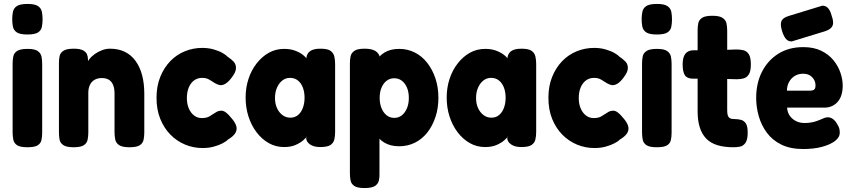

<svg xmlns="http://www.w3.org/2000/svg" viewBox="-20 -738 4317 974"><path d="M119 9Q82 9 66.5 -1.5Q51 -12 47.5 -29.5Q44 -47 44 -66V-415Q44 -435 47.5 -452Q51 -469 67 -479.5Q83 -490 120 -490Q156 -490 171.5 -479Q187 -468 190.5 -451Q194 -434 194 -413V-65Q194 -46 190.5 -28.5Q187 -11 171.5 -1Q156 9 119 9ZM119 -563Q81 -563 65 -574Q49 -585 45.5 -603Q42 -621 42 -641Q42 -662 46 -679.5Q50 -697 66 -707.5Q82 -718 120 -718Q157 -718 173 -707Q189 -696 192.5 -678Q196 -660 196 -640Q196 -620 192.5 -602Q189 -584 173 -573.5Q157 -563 119 -563Z M353 9Q317 9 301 -2Q285 -13 282 -30.5Q279 -48 279 -67V-419Q279 -438 282.5 -454Q286 -470 302 -480.5Q318 -491 354 -491Q386 -491 401.5 -482.5Q417 -474 421.5 -462Q426 -450 426 -439.5Q426 -429 427 -425L420 -407Q422 -423 433 -437.5Q444 -452 461 -464Q478 -476 498 -483.5Q518 -491 538 -491Q581 -491 613.5 -475Q646 -459 668 -428.5Q690 -398 701 -356Q712 -314 712 -263V-66Q712 -47 708.5 -29.5Q705 -12 689.5 -1.5Q674 9 637 9Q600 9 584 -2Q568 -13 564.5 -30.5Q561 -48 561 -67V-263Q561 -289 554 -306.5Q547 -324 533 -333Q519 -342 496 -342Q475 -342 459.5 -333Q444 -324 436 -307Q428 -290 428 -267V-66Q428 -47 424.5 -29.5Q421 -12 405.5 -1.5Q390 9 353 9Z M1008 13Q961 13 919 -4.5Q877 -22 844.5 -55Q812 -88 793 -135Q774 -182 774 -242Q774 -301 793 -348Q812 -395 844 -428Q876 -461 918 -478Q960 -495 1006 -495Q1037 -495 1063.5 -487.5Q1090 -480 1108.5 -469.5Q1127 -459 1135 -450Q1152 -439 1165 -425.5Q1178 -412 1177 -390Q1176 -379 1170.5 -368Q1165 -357 1155 -344Q1125 -303 1095 -306Q1081 -310 1070.5 -316Q1060 -322 1051.5 -328Q1043 -334 1032.5 -338.5Q1022 -343 1006 -343Q982 -343 964.5 -330Q947 -317 937.5 -294Q928 -271 928 -241Q928 -211 937.5 -188.5Q947 -166 964 -152.5Q981 -139 1004 -139Q1015 -139 1024.5 -141Q1034 -143 1041.5 -147Q1049 -151 1054 -155Q1065 -161 1075 -168Q1085 -175 1097 -176Q1111 -179 1126 -167.5Q1141 -156 1159 -133Q1176 -112 1179.5 -94.5Q1183 -77 1172.5 -61Q1162 -45 1135 -29Q1128 -21 1109 -11Q1090 -1 1064 6Q1038 13 1008 13Z M1604 8Q1572 8 1552.5 -5.5Q1533 -19 1533 -39L1540 -50Q1534 -40 1518.5 -26.5Q1503 -13 1479 -2.5Q1455 8 1421 8Q1379 8 1343.5 -12Q1308 -32 1281.5 -67Q1255 -102 1240.5 -147Q1226 -192 1226 -243Q1226 -293 1240.5 -337.5Q1255 -382 1282 -416.5Q1309 -451 1344 -470.5Q1379 -490 1421 -490Q1452 -490 1475.5 -481.5Q1499 -473 1515.5 -460.5Q1532 -448 1539 -435L1534 -443Q1536 -466 1553 -478.5Q1570 -491 1605 -491Q1642 -491 1657 -480Q1672 -469 1676 -451.5Q1680 -434 1680 -414V-68Q1680 -48 1676 -30.5Q1672 -13 1656.5 -2.5Q1641 8 1604 8ZM1453 -141Q1476 -141 1492 -154.5Q1508 -168 1516.5 -191Q1525 -214 1525 -242Q1525 -271 1516.5 -293.5Q1508 -316 1491.5 -329.5Q1475 -343 1451 -343Q1429 -343 1412 -329.5Q1395 -316 1385 -293Q1375 -270 1375 -241Q1375 -212 1385 -190Q1395 -168 1412.5 -154.5Q1430 -141 1453 -141Z M2005 4Q1960 4 1929 -15Q1898 -34 1879.5 -67.5Q1861 -101 1852.5 -146Q1844 -191 1844 -243Q1845 -296 1854 -341Q1863 -386 1881.5 -419.5Q1900 -453 1930.5 -471.5Q1961 -490 2005 -490Q2048 -490 2084.5 -471.5Q2121 -453 2147.5 -419Q2174 -385 2189 -340Q2204 -295 2204 -242Q2204 -189 2189 -144Q2174 -99 2147.5 -65.5Q2121 -32 2084.5 -14Q2048 4 2005 4ZM1829 216Q1793 216 1777.5 205.5Q1762 195 1758.5 178Q1755 161 1755 141V-416Q1755 -436 1758.5 -452.5Q1762 -469 1777.5 -480Q1793 -491 1830 -491Q1860 -491 1878.5 -482.5Q1897 -474 1905 -455V141Q1906 161 1902 178Q1898 195 1882 205.5Q1866 216 1829 216ZM1980 -140Q2002 -140 2018.5 -153Q2035 -166 2044.5 -189Q2054 -212 2054 -241Q2054 -271 2044.5 -293.5Q2035 -316 2018.5 -328.5Q2002 -341 1980 -341Q1958 -341 1941.5 -328.5Q1925 -316 1915.5 -293.5Q1906 -271 1906 -241Q1906 -212 1915.5 -189Q1925 -166 1941.5 -153Q1958 -140 1980 -140Z M2624 8Q2592 8 2572.5 -5.5Q2553 -19 2553 -39L2560 -50Q2554 -40 2538.5 -26.5Q2523 -13 2499 -2.5Q2475 8 2441 8Q2399 8 2363.5 -12Q2328 -32 2301.5 -67Q2275 -102 2260.5 -147Q2246 -192 2246 -243Q2246 -293 2260.5 -337.5Q2275 -382 2302 -416.5Q2329 -451 2364 -470.5Q2399 -490 2441 -490Q2472 -490 2495.5 -481.5Q2519 -473 2535.5 -460.5Q2552 -448 2559 -435L2554 -443Q2556 -466 2573 -478.5Q2590 -491 2625 -491Q2662 -491 2677 -480Q2692 -469 2696 -451.5Q2700 -434 2700 -414V-68Q2700 -48 2696 -30.5Q2692 -13 2676.5 -2.5Q2661 8 2624 8ZM2473 -141Q2496 -141 2512 -154.5Q2528 -168 2536.5 -191Q2545 -214 2545 -242Q2545 -271 2536.5 -293.5Q2528 -316 2511.5 -329.5Q2495 -343 2471 -343Q2449 -343 2432 -329.5Q2415 -316 2405 -293Q2395 -270 2395 -241Q2395 -212 2405 -190Q2415 -168 2432.5 -154.5Q2450 -141 2473 -141Z M2996 13Q2949 13 2907 -4.5Q2865 -22 2832.5 -55Q2800 -88 2781 -135Q2762 -182 2762 -242Q2762 -301 2781 -348Q2800 -395 2832 -428Q2864 -461 2906 -478Q2948 -495 2994 -495Q3025 -495 3051.5 -487.5Q3078 -480 3096.5 -469.5Q3115 -459 3123 -450Q3140 -439 3153 -425.5Q3166 -412 3165 -390Q3164 -379 3158.5 -368Q3153 -357 3143 -344Q3113 -303 3083 -306Q3069 -310 3058.5 -316Q3048 -322 3039.5 -328Q3031 -334 3020.5 -338.5Q3010 -343 2994 -343Q2970 -343 2952.5 -330Q2935 -317 2925.5 -294Q2916 -271 2916 -241Q2916 -211 2925.5 -188.5Q2935 -166 2952 -152.5Q2969 -139 2992 -139Q3003 -139 3012.5 -141Q3022 -143 3029.5 -147Q3037 -151 3042 -155Q3053 -161 3063 -168Q3073 -175 3085 -176Q3099 -179 3114 -167.5Q3129 -156 3147 -133Q3164 -112 3167.5 -94.5Q3171 -77 3160.5 -61Q3150 -45 3123 -29Q3116 -21 3097 -11Q3078 -1 3052 6Q3026 13 2996 13Z M3312 9Q3275 9 3259.5 -1.5Q3244 -12 3240.5 -29.5Q3237 -47 3237 -66V-415Q3237 -435 3240.5 -452Q3244 -469 3260 -479.5Q3276 -490 3313 -490Q3349 -490 3364.5 -479Q3380 -468 3383.5 -451Q3387 -434 3387 -413V-65Q3387 -46 3383.5 -28.5Q3380 -11 3364.5 -1Q3349 9 3312 9ZM3312 -563Q3274 -563 3258 -574Q3242 -585 3238.5 -603Q3235 -621 3235 -641Q3235 -662 3239 -679.5Q3243 -697 3259 -707.5Q3275 -718 3313 -718Q3350 -718 3366 -707Q3382 -696 3385.5 -678Q3389 -660 3389 -640Q3389 -620 3385.5 -602Q3382 -584 3366 -573.5Q3350 -563 3312 -563Z M3701 9Q3654 9 3619.5 -1.5Q3585 -12 3563 -34.5Q3541 -57 3530 -91.5Q3519 -126 3519 -172V-585Q3519 -605 3522.5 -621Q3526 -637 3541.5 -647.5Q3557 -658 3594 -658Q3630 -658 3646 -647Q3662 -636 3665.5 -619Q3669 -602 3669 -582V-182Q3669 -168 3670.5 -159Q3672 -150 3676 -144.5Q3680 -139 3687 -136.5Q3694 -134 3705 -134Q3724 -134 3739 -130Q3754 -126 3763.5 -112Q3773 -98 3773 -65Q3773 -29 3761.5 -13Q3750 3 3733.5 6Q3717 9 3701 9ZM3499 -483H3603L3714 -487Q3733 -487 3750 -483.5Q3767 -480 3778 -464Q3789 -448 3789 -411Q3789 -377 3779 -361Q3769 -345 3753 -340.5Q3737 -336 3717 -336L3607 -339H3495Q3466 -339 3454.5 -356Q3443 -373 3443 -412Q3443 -448 3457 -465.5Q3471 -483 3499 -483Z M4055 18Q3989 18 3943.5 -4.5Q3898 -27 3870 -65Q3842 -103 3829 -149Q3816 -195 3816 -241Q3816 -316 3845.5 -374Q3875 -432 3928.5 -465.5Q3982 -499 4055 -499Q4108 -499 4146 -480.5Q4184 -462 4208 -432.5Q4232 -403 4243.5 -369Q4255 -335 4255 -304Q4255 -250 4229 -221Q4203 -192 4162 -192H3973Q3974 -169 3986 -151.5Q3998 -134 4017.5 -124Q4037 -114 4061 -114Q4081 -114 4096.5 -117Q4112 -120 4123.5 -124Q4135 -128 4145 -132.5Q4155 -137 4163 -140Q4171 -143 4179 -143Q4194 -143 4206.5 -133.5Q4219 -124 4229 -105Q4236 -94 4238 -84.5Q4240 -75 4240 -65Q4240 -41 4215.5 -22.5Q4191 -4 4149.5 7Q4108 18 4055 18ZM3972 -278H4087Q4103 -278 4110 -283.5Q4117 -289 4117 -304Q4117 -321 4109 -334.5Q4101 -348 4087.5 -356Q4074 -364 4054 -364Q4029 -364 4010.5 -352Q3992 -340 3982 -320.5Q3972 -301 3972 -278ZM3997 -528Q3980 -527 3968.5 -539Q3957 -551 3948 -578Q3937 -613 3944 -630.5Q3951 -648 3981 -657L4151 -709Q4168 -710 4180 -697.5Q4192 -685 4199 -658Q4211 -625 4203.5 -607.5Q4196 -590 4167 -580Z"/></svg>

Font: Fredoka SemiCondensed SemiBold
Style: Regular
Weight: 600
Width: 4
Designer: Ben Nathan
Foundry: Milena B. Brandão, Ben Nathan
Version: Version 2.001